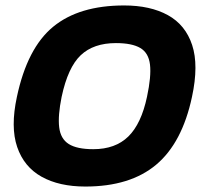

<svg xmlns="http://www.w3.org/2000/svg" viewBox="-20 -674 744 704"><path d="M293 10Q197 10 132.5 -26Q68 -62 43 -135Q18 -208 42 -319Q80 -498 175 -576Q270 -654 435 -654Q531 -654 595.5 -618.5Q660 -583 684.5 -509Q709 -435 684 -319Q648 -150 552.5 -70Q457 10 293 10ZM322 -127Q403 -127 450.5 -173.5Q498 -220 519 -319Q535 -394 530 -437Q525 -480 494.5 -498Q464 -516 405 -516Q323 -516 276 -471.5Q229 -427 206 -319Q192 -250 197 -207.5Q202 -165 232 -146Q262 -127 322 -127Z"/></svg>

Font: Kanit SemiBold
Style: Italic
Weight: 600
Italic angle: -12°
Designer: Katatrad Team
Foundry: CadsonDemak
Version: Version 2.000; ttfautohint (v1.8.3)